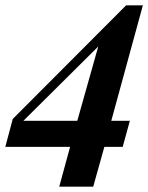

<svg xmlns="http://www.w3.org/2000/svg" viewBox="-35 -703 558 723"><path d="M335 -528 256 -248H53ZM503 -683H440L13 -255L-15 -150H229L188 0H316L358 -150H427L454 -248H384Z"/></svg>

Font: XITS
Style: Bold Italic
Weight: 700
Italic angle: -16.33°
Designer: MicroPress Inc., with final additions and corrections provided by Coen Hoffman, Elsevier (retired)
Version: Version 1.302